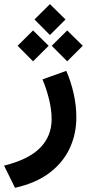

<svg xmlns="http://www.w3.org/2000/svg" viewBox="-53 -646 430 934"><path d="M114.7 -551.3 189.9 -626 265.6 -551.3 189.9 -475.6ZM198.7 -423.3 273.9 -498 349.6 -423.3 273.9 -347.7ZM32.7 -423.3 107.9 -498 183.6 -423.3 107.9 -347.7ZM269.5 -301.3Q292.5 -248.5 305.4 -190.2Q318.4 -131.8 318.4 -74.7Q318.4 5.4 286.4 74.7Q254.4 144 188.5 194.3Q122.6 244.6 20 267.6L-33.2 159.7Q85.4 130.4 141.8 73.5Q198.2 16.6 198.2 -66.9Q198.2 -110.8 185.8 -162.1Q173.3 -213.4 153.8 -259.8Z"/></svg>

Font: Vazir WOL
Style: Bold-WOL
Weight: 700
Designer: Saber Rastikerdar
Foundry: Saber Rastikerdar
Version: Version 30.00;August 23, 2021;FontCreator 13.0.0.2683 64-bit